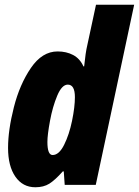

<svg xmlns="http://www.w3.org/2000/svg" viewBox="-20 -780 586 810"><path d="M14 -156Q14 -231 38.5 -327.5Q63 -424 110.5 -493.5Q158 -563 223 -563Q260 -563 288.5 -548Q317 -533 332 -500H335Q341 -559 348 -588L385 -760H546L384 0H253L249 -57H245Q212 -20 188 -5Q164 10 129 10Q76 10 45 -34.5Q14 -79 14 -156ZM296 -370Q296 -423 266 -423Q241 -423 221.5 -376.5Q202 -330 191 -270.5Q180 -211 180 -181Q180 -126 202 -126Q229 -126 250.5 -169Q272 -212 284 -270.5Q296 -329 296 -370Z"/></svg>

Font: Noto Sans UI CondBlack
Style: Italic
Weight: 900
Width: 3
Italic angle: -12°
Designer: Monotype Design Team
Foundry: Monotype Imaging Inc.
Version: Version 1.001